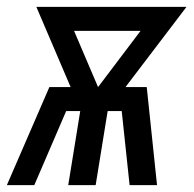

<svg xmlns="http://www.w3.org/2000/svg" viewBox="-45 -540 565 560"><path d="M-25 0 99 -286H161L61 -520H499L321 -286H383L413 0H333L310 -216H269L234 0H154L189 -216H148L55 0ZM241 -286 365 -450H171Z"/></svg>

Font: Iosevka Medium Oblique
Style: Regular
Weight: 500
Italic angle: -9°
Monospace: yes
Designer: Belleve Invis
Foundry: Belleve Invis
Version: Version 32.5.0; ttfautohint (v1.8.4)